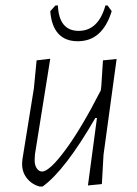

<svg xmlns="http://www.w3.org/2000/svg" viewBox="-20 -675 503 703"><path d="M374 -655 389 -634Q355 -524 265 -524Q173 -524 164 -634L183 -655H192Q196 -562 268 -562Q340 -562 366 -655ZM164 -460 108 -110 107 -92Q106 -72 114 -59.5Q122 -47 134 -47Q161 -47 219.5 -126Q278 -205 349 -344L351 -360L357 -454L407 -459L359 -108L353 -1L302 4L335 -243H329Q218 -51 136 8H125Q96 0 78 -23Q60 -46 61 -78L62 -91L104 -351L114 -454Z"/></svg>

Font: Alegreya Sans SC Light
Style: Italic
Weight: 300
Italic angle: -7°
Designer: Juan Pablo del Peral
Foundry: Huerta Tipografica
Version: Version 2.007